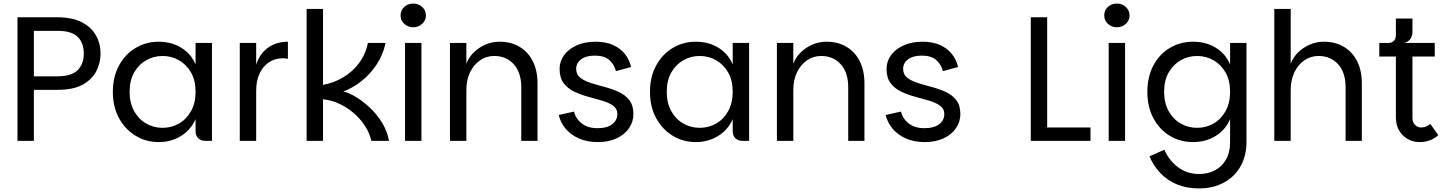

<svg xmlns="http://www.w3.org/2000/svg" viewBox="-20 -790 8118 1077"><path d="M78 0V-693H303Q385 -693 438.5 -665.5Q492 -638 518 -592Q544 -546 544 -489Q544 -436 519.5 -389.5Q495 -343 442.5 -314.5Q390 -286 303 -286H170V0ZM170 -362H303Q381 -362 415.5 -396.5Q450 -431 450 -489Q450 -550 415.5 -583.5Q381 -617 303 -617H170Z M870 7Q799 7 740.5 -28.5Q682 -64 647.5 -127.5Q613 -191 613 -275Q613 -359 647.5 -422.5Q682 -486 740.5 -521Q799 -556 870 -556Q943 -556 998 -521.5Q1053 -487 1077 -428V-549H1169V0H1131Q1106 0 1091.5 -15Q1077 -30 1077 -54V-122Q1052 -63 996.5 -28Q941 7 870 7ZM892 -73Q942 -73 984 -97Q1026 -121 1051.5 -166.5Q1077 -212 1077 -275Q1077 -339 1051.5 -383.5Q1026 -428 984 -452Q942 -476 892 -476Q842 -476 800 -452Q758 -428 732.5 -383.5Q707 -339 707 -275Q707 -212 732.5 -166.5Q758 -121 800 -97Q842 -73 892 -73Z M1325 0V-549H1417V0ZM1384 -281 1417 -427Q1436 -488 1483 -522Q1530 -556 1595 -556V-460Q1587 -462 1579.5 -462.5Q1572 -463 1565 -463Q1522 -463 1488.5 -440.5Q1455 -418 1436 -377.5Q1417 -337 1417 -281Z M1700 0V-740H1792V-314Q1853 -325 1905 -356Q1957 -387 1993.5 -435.5Q2030 -484 2044 -549H2143Q2128 -480 2090.5 -425Q2053 -370 2004.5 -332.5Q1956 -295 1906 -277Q1942 -268 1982.5 -242.5Q2023 -217 2061 -180Q2099 -143 2126 -97Q2153 -51 2162 0H2063Q2053 -45 2026.5 -85Q2000 -125 1962.5 -157Q1925 -189 1881 -209Q1837 -229 1792 -233V0Z M2252 0V-549H2344V0ZM2298 -637Q2269 -637 2248 -656Q2227 -675 2227 -703Q2227 -732 2247.5 -751Q2268 -770 2298 -770Q2327 -770 2348 -751Q2369 -732 2369 -703Q2369 -675 2348 -656Q2327 -637 2298 -637Z M2504 0V-549H2596V-432Q2608 -466 2635.5 -494Q2663 -522 2701 -539Q2739 -556 2782 -556Q2847 -556 2895 -527Q2943 -498 2969 -446Q2995 -394 2995 -323V0H2904V-300Q2904 -383 2862 -429.5Q2820 -476 2752 -476Q2708 -476 2672.5 -451.5Q2637 -427 2616.5 -384Q2596 -341 2596 -285V0Z M3333 7Q3273 7 3227 -13.5Q3181 -34 3152.5 -68.5Q3124 -103 3114 -145L3200 -164Q3210 -123 3244 -97Q3278 -71 3331 -71Q3386 -71 3414.5 -93.5Q3443 -116 3443 -150Q3443 -180 3419.5 -197Q3396 -214 3359 -225Q3322 -236 3280.5 -247Q3239 -258 3202 -275.5Q3165 -293 3142 -323Q3119 -353 3119 -403Q3119 -446 3144 -480.5Q3169 -515 3214.5 -535.5Q3260 -556 3321 -556Q3378 -556 3419 -537.5Q3460 -519 3485.5 -487Q3511 -455 3520 -414L3435 -391Q3426 -428 3398 -453Q3370 -478 3318 -478Q3267 -478 3239.5 -457Q3212 -436 3212 -404Q3212 -372 3235 -354Q3258 -336 3294.5 -324.5Q3331 -313 3372.5 -302Q3414 -291 3450.5 -274.5Q3487 -258 3510 -228.5Q3533 -199 3533 -150Q3533 -107 3508.5 -71Q3484 -35 3439 -14Q3394 7 3333 7Z M3883 7Q3812 7 3753.5 -28.5Q3695 -64 3660.5 -127.5Q3626 -191 3626 -275Q3626 -359 3660.5 -422.5Q3695 -486 3753.5 -521Q3812 -556 3883 -556Q3956 -556 4011 -521.5Q4066 -487 4090 -428V-549H4182V0H4144Q4119 0 4104.5 -15Q4090 -30 4090 -54V-122Q4065 -63 4009.5 -28Q3954 7 3883 7ZM3905 -73Q3955 -73 3997 -97Q4039 -121 4064.5 -166.5Q4090 -212 4090 -275Q4090 -339 4064.5 -383.5Q4039 -428 3997 -452Q3955 -476 3905 -476Q3855 -476 3813 -452Q3771 -428 3745.5 -383.5Q3720 -339 3720 -275Q3720 -212 3745.5 -166.5Q3771 -121 3813 -97Q3855 -73 3905 -73Z M4338 0V-549H4430V-432Q4442 -466 4469.5 -494Q4497 -522 4535 -539Q4573 -556 4616 -556Q4681 -556 4729 -527Q4777 -498 4803 -446Q4829 -394 4829 -323V0H4738V-300Q4738 -383 4696 -429.5Q4654 -476 4586 -476Q4542 -476 4506.5 -451.5Q4471 -427 4450.5 -384Q4430 -341 4430 -285V0Z M5167 7Q5107 7 5061 -13.5Q5015 -34 4986.5 -68.5Q4958 -103 4948 -145L5034 -164Q5044 -123 5078 -97Q5112 -71 5165 -71Q5220 -71 5248.5 -93.5Q5277 -116 5277 -150Q5277 -180 5253.5 -197Q5230 -214 5193 -225Q5156 -236 5114.5 -247Q5073 -258 5036 -275.5Q4999 -293 4976 -323Q4953 -353 4953 -403Q4953 -446 4978 -480.5Q5003 -515 5048.5 -535.5Q5094 -556 5155 -556Q5212 -556 5253 -537.5Q5294 -519 5319.5 -487Q5345 -455 5354 -414L5269 -391Q5260 -428 5232 -453Q5204 -478 5152 -478Q5101 -478 5073.5 -457Q5046 -436 5046 -404Q5046 -372 5069 -354Q5092 -336 5128.5 -324.5Q5165 -313 5206.5 -302Q5248 -291 5284.5 -274.5Q5321 -258 5344 -228.5Q5367 -199 5367 -150Q5367 -107 5342.5 -71Q5318 -35 5273 -14Q5228 7 5167 7Z M5854 -693V-75H6097V0H5762V-693Z M6199 0V-549H6291V0ZM6245 -637Q6216 -637 6195 -656Q6174 -675 6174 -703Q6174 -732 6194.5 -751Q6215 -770 6245 -770Q6274 -770 6295 -751Q6316 -732 6316 -703Q6316 -675 6295 -656Q6274 -637 6245 -637Z M6706 267Q6637 267 6582.5 244.5Q6528 222 6489 181Q6450 140 6428 87L6511 50Q6539 112 6589.5 149Q6640 186 6706 186Q6757 186 6796 165Q6835 144 6857.5 104.5Q6880 65 6880 9V-122Q6856 -63 6800 -28Q6744 7 6673 7Q6600 7 6541.5 -28.5Q6483 -64 6449.5 -127.5Q6416 -191 6416 -275Q6416 -359 6449.5 -422.5Q6483 -486 6541.5 -521Q6600 -556 6673 -556Q6746 -556 6801 -521.5Q6856 -487 6880 -428V-549H6972V8Q6972 64 6953.5 111.5Q6935 159 6900.5 193.5Q6866 228 6816.5 247.5Q6767 267 6706 267ZM6695 -73Q6745 -73 6787 -97Q6829 -121 6854.5 -166.5Q6880 -212 6880 -275Q6880 -339 6854.5 -383.5Q6829 -428 6787 -452Q6745 -476 6695 -476Q6645 -476 6603 -452Q6561 -428 6535.5 -383.5Q6510 -339 6510 -275Q6510 -212 6535.5 -166.5Q6561 -121 6603 -97Q6645 -73 6695 -73Z M7128 0V-740H7220V-432Q7232 -466 7259.5 -494Q7287 -522 7325 -539Q7363 -556 7406 -556Q7471 -556 7519 -527Q7567 -498 7593 -446Q7619 -394 7619 -323V0H7528V-300Q7528 -383 7486 -429.5Q7444 -476 7376 -476Q7332 -476 7296.5 -451.5Q7261 -427 7240.5 -384Q7220 -341 7220 -285V0Z M7944 7Q7887 7 7848.5 -31.5Q7810 -70 7810 -133V-473H7717V-549H8028V-473H7903V-129Q7903 -103 7917.5 -89Q7932 -75 7952 -75Q7967 -75 7979.5 -80.5Q7992 -86 8003 -95L8048 -32Q8027 -13 8001 -3Q7975 7 7944 7ZM7766 -509V-549Q7787 -549 7798.5 -560.5Q7810 -572 7810 -594V-686H7903V-610Q7903 -596 7897.5 -583Q7892 -570 7881 -561Q7870 -552 7855 -549Z"/></svg>

Font: Parkinsans Light
Style: Regular
Weight: 400
Version: Version 1.000